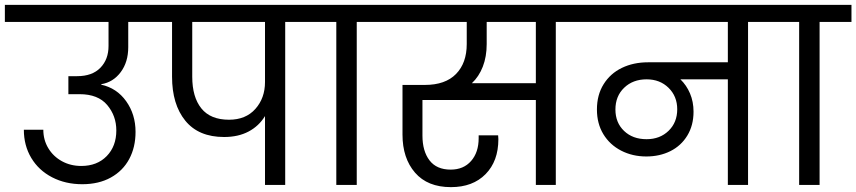

<svg xmlns="http://www.w3.org/2000/svg" viewBox="-47 -760 3519 789"><path d="M480 -566Q480 -505 449 -463.5Q418 -422 369 -414V-412Q433 -398 471.5 -344Q510 -290 510 -218Q510 -155 484 -106.5Q458 -58 408.5 -30.5Q359 -3 291 -3Q222 -3 167 -31.5Q112 -60 81.5 -111Q51 -162 51 -227H131Q131 -185 151.5 -151Q172 -117 207.5 -97.5Q243 -78 287 -78Q352 -78 391.5 -118.5Q431 -159 431 -224Q431 -284 393.5 -328.5Q356 -373 280 -373H234V-447H270Q332 -447 365.5 -481.5Q399 -516 399 -571V-670H-27V-740H602V-670H480Z M1256 -670H1125V0H1042V-283Q1017 -242 974.5 -219.5Q932 -197 874 -197Q769 -197 714.5 -264Q660 -331 660 -445V-670H548V-740H1256ZM1042 -670H743V-445Q743 -361 780.5 -314.5Q818 -268 894 -268Q963 -268 1002.5 -312.5Q1042 -357 1042 -423Z M1335 0V-670H1203V-740H1550V-670H1419V0Z M2370 -670H2237V0H2155V-349H1689V-203Q1689 -139 1718 -101Q1747 -63 1805 -63Q1858 -63 1889 -98.5Q1920 -134 1920 -192V-204H2000Q2001 -197 2001 -188Q2001 -98 1948.5 -44.5Q1896 9 1806 9Q1710 9 1658.5 -50.5Q1607 -110 1607 -207V-411H1699Q1783 -411 1827 -456Q1871 -501 1871 -579V-670H1497V-740H2370ZM2155 -670H1953V-579Q1953 -527 1937 -486Q1921 -445 1892 -418H2155Z M3159 -670H3027V0H2944V-434H2749Q2774 -410 2788.5 -376Q2803 -342 2803 -301Q2803 -245 2777.5 -203Q2752 -161 2708 -139Q2664 -117 2609 -117Q2552 -117 2505.5 -141Q2459 -165 2432.5 -208.5Q2406 -252 2406 -310Q2406 -370 2433.5 -414Q2461 -458 2508.5 -481Q2556 -504 2616 -504H2944V-670H2316V-740H3159ZM2610 -188Q2665 -188 2700.5 -222.5Q2736 -257 2736 -311Q2736 -364 2700.5 -399Q2665 -434 2610 -434Q2554 -434 2518 -399.5Q2482 -365 2482 -310Q2482 -256 2517.5 -222Q2553 -188 2610 -188Z M3237 0V-670H3105V-740H3452V-670H3321V0Z"/></svg>

Font: DVN-Poppins
Style: Regular
Weight: 400
Designer: Ninad Kale (Devanagari), Jonny Pinhorn (Latin)
Foundry: Indian Type Foundry
Version: 4.004